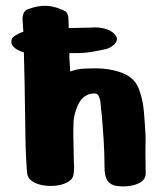

<svg xmlns="http://www.w3.org/2000/svg" viewBox="-20 -656 555 676"><path d="M230 -405Q245 -411 261 -413Q277 -415 297 -415Q359 -418 408.5 -400Q458 -382 472 -334Q483 -303 486.5 -264Q490 -225 492 -187Q493 -170 492.5 -152Q492 -134 492 -117Q492 -100 492.5 -82Q493 -64 493 -46Q493 -25 474.5 -14Q456 -3 430 -0.5Q404 2 382 -3Q362 -10 355 -26Q348 -42 348 -69Q348 -113 345 -162Q342 -211 338 -254Q336 -267 335 -284Q334 -301 329.5 -313.5Q325 -326 315 -327Q308 -327 304.5 -326.5Q301 -326 296 -325Q289 -323 285 -320.5Q281 -318 276 -315Q268 -309 262.5 -300.5Q257 -292 253 -283Q242 -258 239 -230Q239 -217 238.5 -208Q238 -199 238 -190Q238 -189 238 -189L240 -87Q242 -69 240 -48.5Q238 -28 226 -20Q209 -7 181.5 -3Q154 1 127 -4.5Q100 -10 86 -24Q80 -30 78 -37Q76 -37 74.5 -56.5Q73 -76 71.5 -107.5Q70 -139 69.5 -175.5Q69 -212 68.5 -246Q68 -280 67.5 -304.5Q67 -329 67 -337V-348L64 -472Q40 -478 28 -491Q20 -499 20 -508Q19 -522 33 -530.5Q47 -539 58 -543Q60 -544 62 -544Q62 -546 62 -548Q62 -555 61 -563L60 -578Q60 -583 59.5 -588Q59 -593 60 -598Q63 -618 79 -624Q115 -637 145 -635.5Q175 -634 211 -616Q221 -606 221 -589Q221 -583 221.5 -574Q222 -565 222 -557L303 -559Q327 -561 349.5 -555Q372 -549 384 -535Q395 -523 390.5 -512Q386 -501 375 -493.5Q364 -486 356 -484Q331 -478 304 -473.5Q277 -469 247 -469H230H224Q224 -445 226 -426Q227 -415 227 -405Z"/></svg>

Font: Nerko One
Style: Regular
Weight: 400
Designer: Nermin Kahrimanovic
Foundry: Nermin Kahrimanovic
Version: Version 1.101